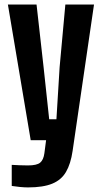

<svg xmlns="http://www.w3.org/2000/svg" viewBox="-20 -620 450 849"><path d="M103.9 208.7Q88 208.7 68.2 206.8Q48.3 204.9 31.9 202.2V109Q44.8 109.8 67 110.7Q89.2 111.5 103.6 111.5Q142.6 111.5 157.5 99.3Q172.4 87.1 176.3 57.4L183.8 0H115.8L14.9 -600H141.6L172.8 -322.5L197.5 -92.7H229.5L243.6 -322.5L269 -600H395.7L301 47.7Q292.6 104.8 271.8 140.3Q251.1 175.8 210.9 192.2Q170.8 208.7 103.9 208.7Z"/></svg>

Font: Big Shoulders Display SC Thin
Style: Regular
Weight: 100
Designer: Patric King
Foundry: XO Type Co
Version: Version 2.002